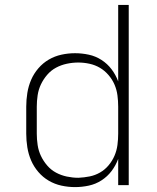

<svg xmlns="http://www.w3.org/2000/svg" viewBox="-20 -755 640 783"><path d="M286 8Q258 8 230.5 2Q203 -4 179 -18Q155 -32 136.5 -53.5Q118 -75 107 -100.5Q96 -126 91.5 -154Q87 -182 87 -210V-320Q87 -348 91.5 -376Q96 -404 107 -429.5Q118 -455 136.5 -476.5Q155 -498 179 -512Q203 -526 230.5 -532Q258 -538 286 -538Q314 -538 342 -532Q370 -526 394 -510.5Q418 -495 435 -472.5Q452 -450 462 -423V-735H505V0H462V-107Q452 -80 435 -57.5Q418 -35 394 -19.5Q370 -4 342 2Q314 8 286 8ZM299 -30Q299 -30 299.5 -30Q300 -30 300 -30Q323 -31 345.5 -35.5Q368 -40 388 -51.5Q408 -63 423 -81Q438 -99 447 -120Q456 -141 459 -164Q462 -187 462 -210V-320Q462 -343 459 -366Q456 -389 447 -410Q438 -431 422.5 -449Q407 -467 387.5 -478.5Q368 -490 345 -495Q322 -500 299 -500Q276 -500 252.5 -495Q229 -490 208.5 -479Q188 -468 172.5 -450Q157 -432 147 -411Q137 -390 133.5 -366.5Q130 -343 130 -320V-210Q130 -187 133.5 -163.5Q137 -140 147 -119Q157 -98 172.5 -80Q188 -62 208.5 -51Q229 -40 252.5 -35Q276 -30 299 -30Z"/></svg>

Font: Iosevka Curly XLtEx
Style: Regular
Weight: 200
Width: 7
Monospace: yes
Designer: Belleve Invis
Foundry: Belleve Invis
Version: Version 11.1.0; ttfautohint (v1.8.3)